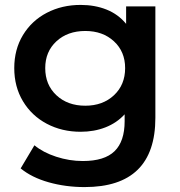

<svg xmlns="http://www.w3.org/2000/svg" viewBox="-20 -560 734 781"><path d="M612 -534V-81Q612 201 324 201Q247 201 178 181.5Q109 162 64 125L120 31Q155 60 208.5 77.5Q262 95 317 95Q405 95 446 55Q487 15 487 -67V-95Q455 -60 409 -42Q363 -24 308 -24Q232 -24 170.5 -56.5Q109 -89 73.5 -148Q38 -207 38 -283Q38 -359 73.5 -417.5Q109 -476 170.5 -508Q232 -540 308 -540Q366 -540 413.5 -521Q461 -502 493 -463V-534ZM489 -283Q489 -350 443.5 -392Q398 -434 327 -434Q255 -434 209.5 -392Q164 -350 164 -283Q164 -215 209.5 -172.5Q255 -130 327 -130Q398 -130 443.5 -172.5Q489 -215 489 -283Z"/></svg>

Font: Montserrat Alternates SemiBold
Style: Regular
Weight: 600
Designer: Julieta Ulanovsky
Foundry: Julieta Ulanovsky
Version: Version 7.200